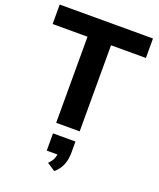

<svg xmlns="http://www.w3.org/2000/svg" viewBox="-176 -810 995 1205"><g transform="rotate(20 321.0 -208.0)"><path d="M243 0V-575H10V-705H633V-575H400V0ZM335 289 281 253Q303 232 311.5 210.5Q320 189 320 166L352 184H247V69H397V143Q397 187 383 223.5Q369 260 335 289Z"/></g></svg>

Font: Nunito Sans 11pt ExtraBold
Style: Regular
Weight: 800
Version: Version 3.101;gftools[0.9.27]